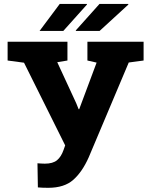

<svg xmlns="http://www.w3.org/2000/svg" viewBox="-20 -917 734 948"><path d="M218.3 10.3Q206.1 10.3 190.9 9.8Q175.8 9.3 167 8.3L165 -110.8Q170.4 -110.4 182.6 -109.6Q194.8 -108.9 201.2 -108.9Q241.2 -108.9 261.7 -126Q282.2 -143.1 293.9 -176.8L301.8 -199.2L98.6 -607.4L17.6 -618.2V-710.9H313V-618.2L262.7 -609.9L356.4 -407.2L368.2 -377.9H371.1L457 -607.9L411.6 -618.2V-710.9H689V-618.2L615.7 -608.4L418 -140.1Q386.2 -68.4 341.8 -29.1Q297.4 10.3 218.3 10.3ZM355 -764.2 354 -766.6 471.2 -897.5H613.3L613.8 -894.5L471.7 -764.2ZM409.7 -895 292.5 -764.2H175.3L274.9 -897.5H408.7Z"/></svg>

Font: Roboto Slab ExtraBold
Style: Regular
Weight: 800
Designer: Google
Version: Version 2.001; ttfautohint (v1.8.3)